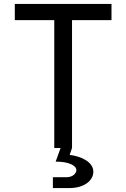

<svg xmlns="http://www.w3.org/2000/svg" viewBox="-20 -750 640 973"><path d="M545 -648V-730H55V-648H255V0H287L262 69C329 69 367 89 367 112C367 130 347 148 318 148H248V203H333C405 203 453 166 453 120C453 68 385 41 333 35L345 0V-648Z"/></svg>

Font: Tekne LDO
Style: Regular
Weight: 400
Monospace: yes
Designer: Alessio Laiso, Mario Rullo, Paolo Rosset
Foundry: Alessio Laiso
Version: Version 1.000;hotconv 1.0.109;makeotfexe 2.5.65596